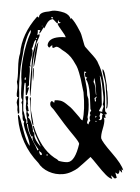

<svg xmlns="http://www.w3.org/2000/svg" viewBox="-54 -755 619 848"><g transform="rotate(-5 255.5 -331.5)"><path d="M405 34Q405 36 406.5 41.5Q408 47 409 50Q397 47 382.5 29.5Q368 12 349.5 -16Q331 -44 322 -55Q315 -50 293.5 -33.5Q272 -17 262 -10.5Q252 -4 233 3Q214 10 195 10Q161 10 132 -6.5Q103 -23 90 -49Q18 -138 18 -256Q18 -267 20 -269Q25 -267 29 -242.5Q33 -218 39.5 -183.5Q46 -149 56 -131Q56 -130 59 -128Q59 -149 50 -180Q41 -211 41 -228L44 -237Q38 -239 38 -251Q38 -253 38.5 -257Q39 -261 39 -263Q38 -266 38 -271Q38 -276 39.5 -289.5Q41 -303 41 -313Q41 -314 40 -316.5Q39 -319 39 -320Q39 -322 41.5 -326Q44 -330 44 -332L42 -336Q40 -341 40 -343Q40 -360 43.5 -382.5Q47 -405 47 -407Q47 -458 64.5 -520Q82 -582 106 -624Q108 -628 108 -637Q97 -626 85 -598Q73 -570 69 -554Q66 -540 57 -508.5Q48 -477 45 -457Q34 -396 34 -386Q34 -369 30 -335Q26 -301 26 -282Q26 -273 19 -273Q19 -284 18 -289Q18 -292 19 -297Q20 -302 20 -304Q20 -307 19 -313Q18 -319 18 -322Q21 -338 28 -345Q27 -345 25 -346Q21 -347 21 -353Q21 -361 24.5 -374.5Q28 -388 28 -397Q28 -400 27.5 -405.5Q27 -411 27 -414Q33 -429 37.5 -472.5Q42 -516 52 -538Q67 -623 141 -693Q145 -693 149 -687Q149 -711 191 -711H194Q206 -713 211 -713Q232 -713 262 -700Q284 -689 288 -669Q288 -670 290 -674Q304 -660 323 -613Q329 -601 333.5 -572Q338 -543 342 -540Q348 -531 360.5 -515Q373 -499 381.5 -486Q390 -473 393 -460Q410 -419 410 -334Q410 -319 407 -290.5Q404 -262 404 -250Q405 -249 407.5 -245.5Q410 -242 410 -240Q410 -238 408.5 -237Q407 -236 403.5 -236Q400 -236 399 -236Q400 -235 401.5 -233.5Q403 -232 404 -230L403 -229Q402 -228 402 -227Q404 -223 404 -221Q402 -222 399 -222Q396 -222 395 -223Q397 -217 397 -214Q397 -200 386.5 -174Q376 -148 376 -133Q379 -117 417.5 -64Q456 -11 461 17Q458 15 454 11Q455 17 455 27Q454 26 444 14Q444 26 436 31L425 23Q425 26 427 34Q429 42 429 47Q425 49 421 49Q419 49 416.5 46Q414 43 410.5 39Q407 35 405 34ZM210 -681Q210 -686 204 -686V-685L203 -684Q203 -679 208 -679Q210 -679 210 -681ZM180 -50Q205 -41 220 -41Q252 -41 277 -117Q277 -125 257 -154Q222 -204 178 -278Q177 -280 173 -284.5Q169 -289 167 -293Q165 -297 165 -301Q165 -314 174 -316Q176 -314 179 -311Q182 -308 183 -307Q184 -310 186 -318Q200 -318 211.5 -314Q223 -310 235 -298.5Q247 -287 252.5 -281.5Q258 -276 272 -256.5Q286 -237 289 -233Q294 -222 301 -219Q316 -262 316 -342Q315 -347 312.5 -370.5Q310 -394 309 -402Q308 -410 304 -430Q300 -450 295.5 -460.5Q291 -471 283 -486.5Q275 -502 264 -514Q253 -526 238 -537Q222 -553 214 -553Q211 -553 207 -551Q203 -549 201 -549Q196 -549 196 -554Q196 -555 196.5 -557Q197 -559 197 -561Q192 -561 183 -552Q178 -554 176 -563Q182 -594 230 -594Q244 -594 259 -591Q257 -601 244 -622Q231 -643 228 -654Q232 -656 233 -656Q234 -656 235.5 -655.5Q237 -655 238 -655Q240 -656 242 -660Q241 -660 239 -660L237 -659Q236 -659 232 -670Q231 -668 230.5 -663.5Q230 -659 230 -657L226 -656Q223 -659 218 -666Q213 -673 209 -676Q192 -676 180 -657Q168 -638 167 -638V-644Q162 -639 156 -630Q150 -621 144 -617Q144 -624 150 -632Q142 -634 139 -634Q139 -627 135 -611L143 -615Q145 -615 145 -612Q145 -606 136 -591.5Q127 -577 126 -569Q123 -557 114 -527.5Q105 -498 102 -480Q83 -345 79 -345Q80 -370 84 -398Q88 -426 94.5 -461.5Q101 -497 104 -517Q106 -531 117 -558Q128 -585 128 -592Q120 -589 115 -574Q110 -559 105 -554Q105 -553 106.5 -550.5Q108 -548 108 -547Q108 -536 100 -513Q92 -490 92 -485Q92 -483 92.5 -480Q93 -477 93 -476Q92 -476 90.5 -477Q89 -478 88 -478Q89 -475 89 -468Q89 -458 84 -432Q79 -406 79 -395Q79 -393 75 -390.5Q71 -388 71 -386Q71 -385 73 -383L79 -386Q70 -360 65 -352H61Q61 -362 63 -379.5Q65 -397 65 -406Q64 -406 64 -406L62 -407Q58 -407 51 -351.5Q44 -296 44 -284Q46 -280 47 -270Q48 -260 49.5 -252.5Q51 -245 54 -243Q54 -239 52 -227Q58 -227 58 -232Q58 -246 56 -270Q56 -272 58 -280Q58 -282 57 -285.5Q56 -289 56 -292Q56 -300 61 -327Q59 -328 59 -346Q60 -346 62 -346L64 -347Q71 -347 71 -343Q71 -340 69 -333Q67 -326 67 -318Q67 -312 68 -310Q66 -309 63 -309Q67 -304 66.5 -295.5Q66 -287 68 -282Q68 -281 65 -280.5Q62 -280 61 -278Q68 -266 68 -263Q68 -261 62 -253Q69 -249 74 -230Q79 -211 79 -194L78 -193V-192Q78 -190 81 -186Q84 -182 84 -178Q84 -177 83.5 -175Q83 -173 83 -172Q83 -151 107 -119Q104 -130 97 -148.5Q90 -167 85.5 -183Q81 -199 80 -214Q81 -213 84 -213Q105 -113 162 -66Q175 -58 180 -50ZM159 -651 158 -650 159 -647 161 -650ZM132 -598Q132 -600 129 -600Q127 -598 127 -597Q127 -595 129 -595Q132 -595 132 -598ZM106 -471Q106 -483 115.5 -526Q125 -569 137 -581Q111 -477 106 -471ZM104 -467 107 -468Q103 -429 98 -410V-411Q98 -442 104 -467ZM408 -428Q408 -434 409 -437Q414 -432 416 -420.5Q418 -409 419 -390Q420 -371 421 -365Q421 -362 420.5 -355Q420 -348 420 -345Q420 -344 420.5 -340Q421 -336 421 -335Q421 -273 412 -261Q410 -263 410 -265Q410 -267 412 -273Q416 -306 416 -371Q416 -381 412 -400.5Q408 -420 408 -428ZM336 -428 330 -434Q326 -431 326 -424Q326 -413 329 -388Q332 -363 332 -350Q332 -346 331.5 -339Q331 -332 331 -328Q331 -325 333 -319Q335 -313 335 -311Q335 -298 334 -285.5Q333 -273 331.5 -263.5Q330 -254 328 -246.5Q326 -239 325 -235L324 -231Q324 -230 324.5 -227.5Q325 -225 325 -223Q325 -220 322.5 -215Q320 -210 320 -207Q320 -202 326 -199Q327 -208 335 -214Q333 -220 333 -224Q333 -234 338 -239Q336 -245 336 -249Q337 -251 339.5 -254.5Q342 -258 343 -260Q340 -263 340 -267Q340 -277 341.5 -298.5Q343 -320 343 -331Q343 -381 332 -398Q335 -405 339 -406Q333 -406 331 -409Q329 -412 329.5 -416Q330 -420 329 -425Q330 -426 332.5 -427Q335 -428 336 -428ZM64 -419Q68 -419 68 -430Q62 -430 62 -422Q62 -419 64 -419ZM401 -352Q401 -400 394 -409Q396 -369 396 -348Q396 -338 394 -316Q392 -294 392 -284Q392 -276 384 -266L377 -255Q377 -252 391 -249Q391 -256 394.5 -262Q398 -268 399 -273L396 -282Q399 -288 400.5 -298Q402 -308 402 -316Q402 -324 401.5 -336Q401 -348 401 -352ZM372 -365Q372 -389 368 -401Q366 -388 364 -384Q368 -376 369 -366Q370 -356 369.5 -343.5Q369 -331 370 -325H371Q371 -331 371.5 -344Q372 -357 372 -365ZM77 -333Q77 -336 79 -342Q82 -340 82 -336Q82 -330 80 -311Q78 -292 78 -281Q78 -276 80.5 -254Q83 -232 83 -221Q83 -216 81 -215Q76 -224 76 -271Q76 -279 77 -298Q78 -317 78 -326Q78 -327 77.5 -329.5Q77 -332 77 -333ZM366 -308Q368 -310 370.5 -313.5Q373 -317 374 -319Q364 -314 362 -312Q362 -310 362.5 -304Q363 -298 363 -295Q364 -296 365.5 -298Q367 -300 368 -301Q368 -304 366 -308ZM384 -246H383Q382 -245 380.5 -240Q379 -235 377 -232Q379 -226 379 -224Q379 -216 371 -216Q376 -213 379 -213Q389 -213 389 -233Q390 -235 393 -238Q387 -244 384 -246ZM23 -245V-244ZM364 -230Q363 -233 360 -234Q360 -232 359 -230Q358 -228 357 -226Q364 -228 364 -230ZM72 -166Q59 -184 59 -225Q55 -225 55 -222Q55 -194 72.5 -152.5Q90 -111 91 -104Q96 -106 96 -108Q74 -144 74 -158Q74 -164 77 -170Q76 -169 75 -168Q73 -167 72 -166ZM362 -209Q362 -212 358 -212V-211Q357 -210 357 -209Q357 -208 360 -207Q362 -207 362 -209ZM109 -86Q109 -92 103.5 -96Q98 -100 98 -103Q98 -82 106 -82Q109 -82 109 -86ZM134 -81Q134 -84 131 -84Q129 -82 129 -80Q129 -77 132 -77Q134 -77 134 -81Z"/></g></svg>

Font: Because We Create
Style: Regular
Weight: 400
Designer: Liz Wetzel, Aaron Williamson, Russ McMullin
Foundry: Red Hat
Version: Version 1.000